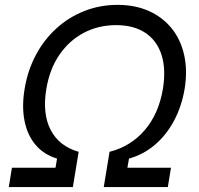

<svg xmlns="http://www.w3.org/2000/svg" viewBox="-20 -757 806 777"><path d="M15.6 0 28.3 -78.1H204.6L210.9 -115.2Q156.2 -131.8 123 -171.9Q89.8 -211.9 78.9 -269.8Q67.9 -327.6 79.6 -397Q91.8 -471.7 125 -534.2Q158.2 -596.7 208.3 -642.1Q258.3 -687.5 321.3 -712.4Q384.3 -737.3 455.6 -737.3Q526.9 -737.3 582.5 -712.4Q638.2 -687.5 674.8 -642.1Q711.4 -596.7 725.3 -534.2Q739.3 -471.7 727.1 -397Q715.3 -327.1 684.8 -269.5Q654.3 -211.9 607.9 -171.9Q561.5 -131.8 502 -115.2L495.6 -78.1H671.9L659.2 0H399.9L423.3 -142.6Q510.3 -165 566.4 -231.2Q622.6 -297.4 639.2 -397Q652.3 -477.5 633.5 -535.4Q614.7 -593.3 567.9 -624.3Q521 -655.3 449.7 -655.3Q378.4 -655.3 319.3 -624.3Q260.3 -593.3 220.5 -535.4Q180.7 -477.5 167.5 -397Q150.9 -297.9 184.8 -231.7Q218.8 -165.5 298.3 -142.6L274.9 0Z"/></svg>

Font: Adwaita Sans
Style: Italic
Weight: 400
Italic angle: -9.39999°
Designer: Rasmus Andersson
Foundry: rsms
Version: Version 4.001;git-9221beed3